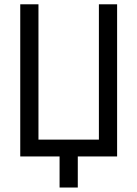

<svg xmlns="http://www.w3.org/2000/svg" viewBox="-20 -713 626 875"><path d="M251.5 141.6H334.5V0H513.7V-693.4H430.7V-76.7H155.3V-693.4H72.3V0H251.5Z"/></svg>

Font: Cascadia Mono PL SemiLight
Style: Regular
Weight: 350
Monospace: yes
Designer: Aaron Bell
Foundry: Saja Typeworks
Version: Version 2404.023